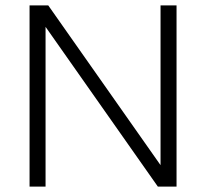

<svg xmlns="http://www.w3.org/2000/svg" viewBox="-20 -688 760 708"><path d="M631 0V-668H572V-79L158 -668H89V0H148V-589L562 0Z"/></svg>

Font: Gantari Light
Style: Regular
Weight: 300
Designer: Anugrah Pasau
Foundry: Lafontype
Version: Version 1.000